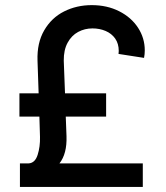

<svg xmlns="http://www.w3.org/2000/svg" viewBox="-20 -737 655 757"><path d="M58.6 0V-92.8H92.8Q118.2 -94.2 128.4 -126.5Q138.7 -158.7 137.7 -197.3L135.3 -277.3H56.6V-369.1H132.3L127.9 -498Q125.5 -567.9 154.3 -617.4Q183.1 -667 232.7 -691.9Q282.2 -716.8 341.8 -716.8Q402.3 -716.8 450 -692.6Q497.6 -668.5 524.2 -627.7Q550.8 -586.9 550.8 -538.1Q550.8 -523.4 547.9 -508.8L447.3 -524.4L448.2 -536.1Q448.2 -564.9 434.1 -585Q419.9 -605 396.2 -615Q372.6 -625 344.7 -625Q314 -625 288.1 -611.1Q262.2 -597.2 246.6 -568.6Q231 -540 231.4 -498L236.3 -369.1H398.4V-277.3H239.3L242.2 -200.2Q244.6 -130.9 214.4 -92.8H543V0Z"/></svg>

Font: Pretendard GOV Medium
Style: Regular
Weight: 500
Designer: Base glyphs from Inter by Rasmus Andersson; Hangeul glyphs from Noto Sans CJK(Source Han Sans) by Jang Soo-young and Kan
Foundry: Kil Hyung-jin
Version: Version 1.309